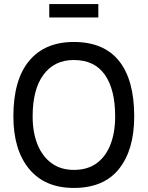

<svg xmlns="http://www.w3.org/2000/svg" viewBox="-20 -917 728 947"><path d="M223 -897H465V-831H223ZM46 -343Q46 -523 123.5 -616.5Q201 -710 344 -710Q492 -710 567 -616.5Q642 -523 642 -343Q642 -178 567 -84Q492 10 344 10Q201 10 123.5 -84Q46 -178 46 -343ZM344 -79Q412 -79 457 -112Q502 -145 525 -204.5Q548 -264 548 -343Q548 -476 497 -548.5Q446 -621 344 -621Q248 -621 194.5 -548.5Q141 -476 141 -343Q141 -264 165 -204.5Q189 -145 234.5 -112Q280 -79 344 -79Z"/></svg>

Font: Haskoy Medium
Style: Regular
Weight: 500
Designer: Ertekin Erdin
Foundry: Ertekin Erdin
Version: Version 1.500; ttfautohint (v1.8.3)